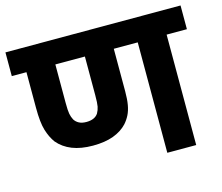

<svg xmlns="http://www.w3.org/2000/svg" viewBox="-91 -741 994 860"><g transform="rotate(-15 406.0 -311.0)"><path d="M718 -512V0H584V-512H473V-315Q473 -278 468.5 -252.5Q464 -227 454.5 -208Q445 -189 430.7 -172.9Q405.7 -146 366.3 -131.5Q327 -117 271.3 -117Q215.6 -117 175.3 -133Q135.1 -149 109 -180Q90 -206 79 -242.5Q68 -279 68 -346V-512H0V-622H812V-512ZM270.2 -227Q309 -227 325 -251Q333 -265 336 -280.5Q339 -296 339 -333V-512H202V-333.2Q202 -298 205 -282.5Q208 -267 215.1 -253.6Q223 -241 236.5 -234Q250 -227 270.2 -227Z"/></g></svg>

Font: Noto Sans Devanagari
Style: Regular
Weight: 400
Designer: Jelle Bosma - Monotype Design Team
Foundry: Monotype Imaging Inc.
Version: Version 2.003